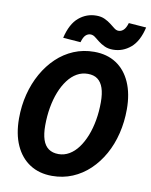

<svg xmlns="http://www.w3.org/2000/svg" viewBox="-94 -921 788 1002"><g transform="rotate(10 300.5 -420.0)"><path d="M251 12Q183 12 133.5 -20Q84 -52 57 -111.5Q30 -171 30 -254Q30 -321 45.5 -382Q61 -443 90 -494.5Q119 -546 159 -584Q199 -622 249 -643Q299 -664 357 -664Q425 -664 474 -632Q523 -600 549.5 -540Q576 -480 576 -398Q576 -331 561 -269.5Q546 -208 517.5 -157Q489 -106 449 -68Q409 -30 359 -9Q309 12 251 12ZM265 -106Q295 -106 321.5 -121.5Q348 -137 369 -165.5Q390 -194 405 -232Q420 -270 428 -315.5Q436 -361 436 -411Q436 -456 426 -485.5Q416 -515 396 -530Q376 -545 344 -545Q313 -545 286.5 -530Q260 -515 238.5 -486.5Q217 -458 202 -420Q187 -382 179 -336.5Q171 -291 171 -241Q171 -196 181 -166Q191 -136 212 -121Q233 -106 265 -106ZM450 -692Q424 -692 405 -701Q386 -710 372 -721Q358 -732 346.5 -741Q335 -750 322 -750Q308 -750 296.5 -739.5Q285 -729 277 -701L184 -708Q202 -784 242.5 -818Q283 -852 335 -852Q361 -852 380 -843Q399 -834 413 -823Q427 -812 438.5 -803Q450 -794 462 -794Q476 -794 488 -805Q500 -816 508 -843L601 -836Q584 -761 543 -726.5Q502 -692 450 -692Z"/></g></svg>

Font: Source Code Pro ExtraLight
Style: Bold Italic
Weight: 700
Italic angle: -11°
Monospace: yes
Version: Version 1.016;hotconv 1.0.116;makeotfexe 2.5.65601